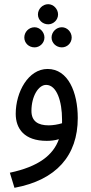

<svg xmlns="http://www.w3.org/2000/svg" viewBox="-20 -666 432 916"><path d="M210 -550C235 -550 257 -571 257 -597C257 -623 235 -646 210 -646C183 -646 161 -623 161 -597C161 -571 183 -550 210 -550ZM145 -440C170 -440 192 -461 192 -487C192 -513 170 -536 145 -536C117 -536 96 -513 96 -487C96 -461 117 -440 145 -440ZM275 -440C301 -440 322 -461 322 -487C322 -513 301 -536 275 -536C248 -536 226 -513 226 -487C226 -461 248 -440 275 -440ZM49 230C249 193 351 76 351 -103C351 -226 305 -337 207 -337C115 -337 55 -227 55 -123C55 -52 96 6 203 6C221 6 242 4 261 -2C234 74 164 129 27 158ZM130 -137C130 -206 163 -261 200 -261C251 -261 276 -182 276 -96C276 -90 276 -84 276 -78C256 -72 233 -68 212 -68C162 -68 130 -87 130 -137Z"/></svg>

Font: Noto Sans Arabic UI Cn
Style: Regular
Weight: 400
Width: 3
Designer: Monotype Design Team, Nadine Chahine and Nizar Qandah
Foundry: Monotype Imaging Inc.
Version: Version 2.010